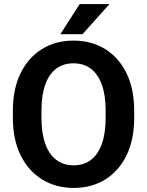

<svg xmlns="http://www.w3.org/2000/svg" viewBox="-20 -922 729 952"><path d="M645.4 -372.9V-337.7Q645.4 -229.8 607.5 -152Q569.6 -74.2 502 -32.2Q434.4 9.8 345.3 9.8Q256.9 9.8 188.9 -32.2Q120.8 -74.2 82.3 -152Q43.8 -229.8 43.8 -337.7V-372.9Q43.8 -480.9 82 -558.8Q120.3 -636.7 188.1 -678.7Q256 -720.7 344.3 -720.7Q433.4 -720.7 501.4 -678.7Q569.3 -636.7 607.4 -558.8Q645.4 -480.9 645.4 -372.9ZM503.8 -337.7V-373.9Q503.8 -449.9 485 -502.1Q466.1 -554.3 430.6 -581.2Q395.1 -608.1 344.3 -608.1Q293.8 -608.1 258.3 -581.2Q222.8 -554.3 204.2 -502.1Q185.6 -449.9 185.6 -373.9V-337.7Q185.6 -261.9 204.4 -209.3Q223.2 -156.7 259 -129.5Q294.8 -102.3 345.3 -102.3Q396.3 -102.3 431.5 -129.5Q466.8 -156.7 485.3 -209.3Q503.8 -261.9 503.8 -337.7ZM279.3 -752.5 375.2 -902H523L389 -752.5Z"/></svg>

Font: Vazirmatn
Style: Regular
Weight: 400
Designer: Saber Rastikerdar
Foundry: Saber Rastikerdar
Version: Version 33.003;September 2, 2022;FontCreator 14.0.0.2862 64-